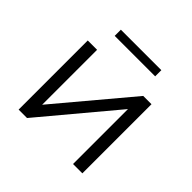

<svg xmlns="http://www.w3.org/2000/svg" viewBox="-173 -863 1033 1033"><g transform="rotate(45 344.0 -346.5)"><path d="M101 -526H172V-108L523 -526H586V0H515V-418L165 0H101ZM186 -693H494V-646H186Z"/></g></svg>

Font: Montserrat-Regular
Style: Regular
Weight: 400
Version: Version 7.200